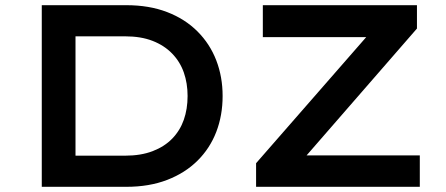

<svg xmlns="http://www.w3.org/2000/svg" viewBox="-20 -720 1718 740"><path d="M141 0V-700H467Q555 -700 624 -673.5Q693 -647 741 -599Q789 -551 813.5 -487.5Q838 -424 838 -350Q838 -275 813.5 -211.5Q789 -148 741 -100.5Q693 -53 624 -26.5Q555 0 467 0ZM271 -101 261 -120H462Q523 -120 568.5 -137.5Q614 -155 644 -186Q674 -217 688.5 -258.5Q703 -300 703 -350Q703 -399 688.5 -440.5Q674 -482 643.5 -513.5Q613 -545 568 -562.5Q523 -580 462 -580H258L271 -597ZM967 0V-91L1423 -613L1468 -577H993V-700H1587V-610L1132 -87L1087 -121H1598V0Z"/></svg>

Font: Lexend Giga Medium
Style: Regular
Weight: 500
Designer: Bonnie Shaver-Troup, Thomas Jockin
Foundry: Lexend
Version: Version 1.007